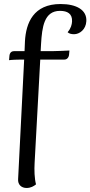

<svg xmlns="http://www.w3.org/2000/svg" viewBox="-20 -761 449 954"><path d="M281 -741C146 -741 109 -647 104 -556L102 -507H50C38 -507 29 -500 27 -485L25 -462C38 -464 72 -465 85 -465H100L70 129C68 156 86 173 112 173C133 173 148 164 159 155C151 126 150 83 152 48L180 -465H300C312 -465 321 -474 323 -488L325 -510C315 -509 254 -507 244 -507H182L184 -543C189 -626 199 -707 278 -707C315 -707 340 -693 338 -654C337 -639 333 -621 316 -601C323 -594 334 -591 348 -591C375 -591 407 -614 409 -656C412 -711 361 -741 281 -741Z"/></svg>

Font: Arima Koshi
Style: Regular
Weight: 400
Designer: Joana Correia and Natanael Gama
Foundry: NDISCOVER
Version: Version 1.019;PS 001.019;hotconv 1.0.88;makeotf.lib2.5.64775